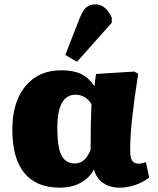

<svg xmlns="http://www.w3.org/2000/svg" viewBox="-20 -854 730 888"><path d="M257 14Q148 14 92.5 -54Q37 -122 37 -253Q37 -382 97.5 -455.5Q158 -529 264 -529Q318 -529 353.5 -512.5Q389 -496 415 -458H417L424 -512L602 -523L619 -513Q600 -391 591 -306.5Q582 -222 582 -158Q582 -125 591 -111Q600 -97 621 -97Q630 -97 638 -99Q646 -101 655 -104L670 -33Q644 -12 607 1Q570 14 534 14Q488 14 457 -7.5Q426 -29 415 -69H414Q392 -29 351 -7.5Q310 14 257 14ZM327 -98Q374 -98 399 -161Q399 -226 400 -278Q401 -330 403 -373Q375 -416 329 -416Q245 -416 245 -261Q245 -174 264 -136Q283 -98 327 -98ZM336 -568 282 -600 349 -771Q363 -806 379 -820Q395 -834 421 -834Q469 -834 497 -772V-749Z"/></svg>

Font: Literata 12pt ExtraBold
Style: Regular
Weight: 800
Designer: Latin by Veronika Burian and Jose Scaglione. Greek by Irene Vlachou. Cyrillic by Vera Evstafieva.
Foundry: TypeTogether
Version: Version 3.002